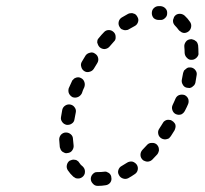

<svg xmlns="http://www.w3.org/2000/svg" viewBox="-20 -578 667 626"><path d="M339 18Q345 10 343 1Q343 -3 341 -7Q339 -11 335 -14Q331 -16 327 -18Q323 -19 318 -18Q310 -17 301 -17H299Q294 -17 290 -16Q286 -14 283 -11Q280 -8 278 -4Q276 1 276 5Q276 14 283 21Q289 28 298 28H301Q312 28 324 26Q333 25 339 18ZM426 -41Q423 -45 420 -47Q416 -50 412 -51Q407 -52 403 -51Q398 -50 395 -48Q386 -42 377 -37Q369 -33 366 -24Q363 -15 368 -7Q372 1 381 4Q390 7 398 3Q409 -3 419 -10Q427 -15 429 -24Q431 -33 426 -41ZM235 4Q240 4 244 2Q248 0 251 -3Q254 -6 256 -11Q257 -15 257 -19Q257 -24 255 -28Q253 -32 250 -35Q243 -40 238 -48Q236 -52 232 -54Q229 -57 224 -57Q220 -58 215 -57Q211 -56 207 -54Q200 -49 198 -40Q196 -31 201 -23Q209 -11 219 -2Q223 1 227 3Q231 4 235 4ZM498 -92Q498 -96 496 -100Q494 -104 491 -107Q484 -113 474 -112Q465 -112 459 -105Q452 -97 444 -89Q438 -82 438 -73Q438 -64 445 -57Q448 -54 452 -53Q456 -51 461 -51Q465 -51 470 -53Q474 -55 477 -58Q485 -66 493 -75Q496 -79 497 -83Q499 -87 498 -92ZM184 -83Q187 -81 192 -79Q196 -78 200 -79Q210 -80 215 -87Q221 -95 220 -104Q219 -114 218 -124Q218 -134 211 -140Q204 -146 195 -146Q186 -146 179 -139Q173 -132 173 -123Q174 -110 175 -98Q176 -94 178 -90Q180 -86 184 -83ZM552 -171Q551 -175 548 -178Q545 -182 541 -184Q538 -187 533 -187Q529 -188 524 -187Q520 -186 516 -183Q513 -181 511 -177Q505 -167 499 -158Q494 -151 496 -141Q498 -132 506 -127Q509 -125 514 -124Q518 -123 522 -124Q527 -125 531 -127Q534 -130 537 -134Q543 -143 549 -153Q551 -157 552 -162Q553 -166 552 -171ZM197 -171Q207 -170 214 -175Q222 -180 223 -190Q225 -200 227 -211Q229 -220 224 -227Q219 -235 210 -237Q201 -239 193 -234Q185 -229 183 -220Q181 -209 179 -197Q177 -188 183 -180Q188 -173 197 -171ZM595 -247Q595 -251 594 -255Q592 -260 589 -263Q586 -266 582 -268Q573 -271 564 -268Q556 -265 552 -256Q550 -252 549 -249L543 -236Q539 -228 542 -219Q545 -210 553 -206Q562 -202 571 -205Q579 -209 583 -217L589 -229Q591 -234 593 -238Q595 -242 595 -247ZM205 -273Q207 -269 210 -266Q213 -263 217 -261Q226 -258 235 -262Q243 -266 247 -274Q250 -284 255 -294Q258 -303 255 -311Q252 -320 243 -324Q239 -326 235 -326Q230 -326 226 -324Q222 -323 219 -319Q215 -316 214 -312Q209 -302 204 -290Q203 -286 203 -282Q203 -277 205 -273ZM603 -358Q599 -358 595 -358Q590 -357 587 -354Q583 -351 580 -348Q578 -344 577 -340Q575 -329 573 -319Q571 -310 576 -302Q580 -294 589 -292Q594 -291 598 -291Q603 -292 606 -294Q610 -297 613 -300Q616 -304 617 -308Q619 -320 621 -332Q623 -341 618 -348Q613 -356 603 -358ZM255 -346Q263 -341 272 -344Q281 -346 286 -354Q291 -363 297 -372Q302 -380 300 -389Q298 -398 290 -403Q282 -409 273 -406Q264 -404 259 -397Q253 -387 247 -377Q242 -369 245 -360Q247 -351 255 -346ZM617 -445Q614 -448 609 -449Q605 -451 601 -450Q591 -449 586 -442Q580 -434 581 -425Q582 -415 582 -405Q583 -395 590 -389Q596 -382 606 -383Q610 -383 614 -385Q618 -387 621 -390Q624 -393 626 -397Q628 -401 627 -406Q627 -419 626 -430Q625 -435 623 -439Q621 -443 617 -445ZM297 -439Q298 -435 300 -431Q302 -427 305 -424Q312 -418 321 -418Q331 -419 337 -426Q344 -434 351 -442Q358 -448 357 -458Q357 -467 351 -473Q344 -480 335 -480Q325 -480 319 -473Q311 -465 303 -455Q300 -452 298 -448Q297 -444 297 -439ZM550 -526Q547 -523 546 -518Q544 -514 544 -510Q544 -505 546 -501Q548 -497 551 -494Q557 -488 562 -481Q565 -477 569 -475Q572 -472 577 -471Q581 -470 585 -471Q590 -472 594 -475Q601 -480 603 -489Q605 -498 600 -506Q592 -518 582 -527Q575 -533 566 -533Q556 -533 550 -526ZM370 -490Q372 -486 376 -483Q380 -481 384 -480Q388 -479 393 -480Q397 -480 401 -483Q410 -488 419 -493Q427 -497 430 -506Q433 -515 428 -523Q426 -527 423 -530Q420 -533 415 -534Q411 -536 407 -535Q402 -535 398 -533Q387 -527 377 -521Q369 -516 367 -507Q365 -498 370 -490ZM475 -535Q475 -526 481 -519Q488 -513 497 -513Q500 -513 502 -513Q511 -512 518 -519Q525 -525 525 -534Q526 -544 519 -551Q513 -557 504 -558Q500 -558 497 -558Q488 -558 481 -551Q475 -545 475 -535Z"/></svg>

Font: FRB American Cursive Guidelines Dashed Extrabold
Style: Bold Italic
Weight: 800
Italic angle: -25°
Version: Version 2.0;Modular Font Editor K font №1